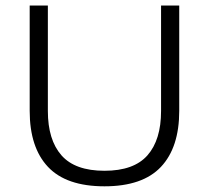

<svg xmlns="http://www.w3.org/2000/svg" viewBox="-20 -659 752 692"><path d="M356.5 12.5Q219 12.5 153 -57.5Q87 -127.5 87 -259.5V-639H152.5V-259Q152.5 -155 201.5 -99.2Q250.5 -43.5 356.5 -43.5Q462.5 -43.5 511.5 -99.2Q560.5 -155 560.5 -259V-639H626V-259.5Q626 -127.5 560 -57.5Q494 12.5 356.5 12.5Z"/></svg>

Font: Anek Gujarati SemiExpanded Light
Style: Regular
Weight: 300
Width: 6
Designer: Mrunmayee Ghaisas (Gujarati), Yesha Goshar (Latin)
Foundry: Ek Type
Version: Version 1.003